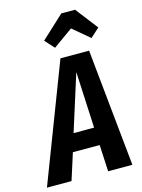

<svg xmlns="http://www.w3.org/2000/svg" viewBox="-180 -1016 809 1094"><g transform="rotate(-15 225.0 -469.0)"><path d="M310 -157H152L102 0H-43L222 -692H391L461 0H318ZM305 -261 289 -593 184 -261ZM158 -813 293 -938H374L476 -806L423 -758L324 -841L208 -758Z"/></g></svg>

Font: Fira Sans Compressed SemiBold
Style: Italic
Weight: 600
Width: 1
Italic angle: -8°
Designer: bBox Type GmbH & Carrois Corporate GbR & Edenspiekermann AG
Foundry: bBox Type GmbH & Carrois Corporate GbR & Edenspiekermann AG
Version: Version 4.301